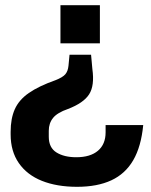

<svg xmlns="http://www.w3.org/2000/svg" viewBox="-20 -554 583 740"><path d="M331 -343 336 -288Q345 -224 323.5 -190.5Q302 -157 242 -134Q201 -120 184.5 -99.5Q168 -79 168 -50V-27Q168 15 197.5 33.5Q227 52 274 52Q328 52 357.5 27Q387 2 387 -44V-72H532Q524 11 493.5 63.5Q463 116 409 141Q355 166 277 166Q199 166 141.5 143Q84 120 52.5 74.5Q21 29 21 -36V-46Q21 -97 37 -133Q53 -169 91 -195.5Q129 -222 194 -245Q222 -256 232 -268Q242 -280 244 -301L248 -343ZM365 -534V-387H213V-534Z"/></svg>

Font: Mozilla Headline ExtraLight
Style: Regular
Weight: 200
Designer: Studio DRAMA
Foundry: Studio DRAMA
Version: Version 1.000